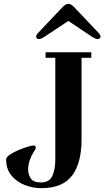

<svg xmlns="http://www.w3.org/2000/svg" viewBox="-20 -966 545 1003"><path d="M169 -775Q169 -780 171.5 -784Q174 -788 177 -792L306 -928Q323 -946 337 -946Q351 -946 368 -928L497 -792Q500 -788 502.5 -784Q505 -780 505 -775Q505 -762 490 -762Q483 -762 475 -766Q467 -770 459 -775L338 -856H336L214 -775Q206 -770 198.5 -766Q191 -762 184 -762Q169 -762 169 -775ZM12 -133Q12 -145 30.5 -157.5Q49 -170 74.5 -181Q100 -192 123 -199Q146 -206 156 -206Q162 -206 164.5 -202.5Q167 -199 167 -196Q167 -192 164 -185.5Q161 -179 157 -174Q144 -154 135.5 -129.5Q127 -105 127 -79Q127 -57 140 -35Q153 -13 193 -13Q239 -13 254 -48Q269 -83 269 -132V-664H218V-693H457V-664H406V-238Q406 -113 356 -48Q306 17 196 17Q151 17 109 0.5Q67 -16 39.5 -49.5Q12 -83 12 -133Z"/></svg>

Font: Monomakh
Style: Regular
Weight: 400
Version: Version 1.200; ttfautohint (v1.8.4.7-5d5b)